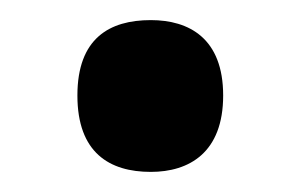

<svg xmlns="http://www.w3.org/2000/svg" viewBox="-20 -163 300 191"><path d="M130 8C168 8 202 -11 202 -68C202 -125 168 -143 130 -143C89 -143 57 -125 57 -68C57 -11 89 8 130 8Z"/></svg>

Font: Noto Serif Ethiopic Condensed
Style: Bold
Weight: 700
Width: 3
Designer: Monotype Design Team
Foundry: Monotype Imaging Inc.
Version: Version 2.102